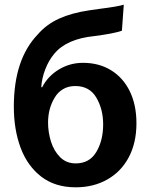

<svg xmlns="http://www.w3.org/2000/svg" viewBox="-20 -759 639 819"><path d="M500 -628Q467 -616 382 -605Q263 -593 211 -529Q188 -502 173 -463Q158 -424 156 -387H160Q184 -434 231 -462.5Q278 -491 334 -491Q402 -491 453.5 -459.5Q505 -428 533.5 -370Q562 -312 562 -233Q562 -150 529.5 -88.5Q497 -27 438 6.5Q379 40 303 40Q215 40 156 -5.5Q97 -51 68 -128.5Q39 -206 39 -304Q39 -506 141 -612Q178 -655 232 -679.5Q286 -704 361 -715L403 -721Q483 -731 508 -739ZM420 -229Q420 -293 391 -342.5Q362 -392 301 -392Q271 -392 248.5 -378.5Q226 -365 213 -342Q185 -296 185 -236Q185 -195 197.5 -155Q210 -115 236.5 -88.5Q263 -62 303 -62Q362 -62 391 -111Q420 -160 420 -228Z"/></svg>

Font: LINE Seed Sans KR Bold
Style: Regular
Weight: 700
Designer: LINE BX Design & Sandoll Inc & Dalton Maag Ltd
Foundry: Sandoll Inc.
Version: Version 1.000